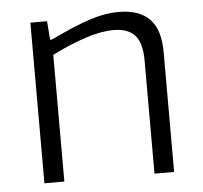

<svg xmlns="http://www.w3.org/2000/svg" viewBox="-45 -596 680 643"><g transform="rotate(-5 295.5 -275.0)"><path d="M79 -540H135L140 -477H145Q185 -496 218 -510Q251 -524 278.5 -533Q306 -542 329.5 -546Q353 -550 376 -550Q445 -550 480 -514.5Q515 -479 515 -403V0H449V-380Q449 -440 425.5 -465.5Q402 -491 354 -491Q312 -491 259 -473.5Q206 -456 146 -426V0H79Z"/></g></svg>

Font: Plata Sans Light
Style: Regular
Weight: 300
Designer: Pablo Impallari, Andres Torresi, & Cristiano Sobral
Foundry: Pablo Impallari, Andres Torresi, & Cristiano Sobral
Version: Version 1.00;December 28, 2019;FontCreator 12.0.0.2547 64-bi